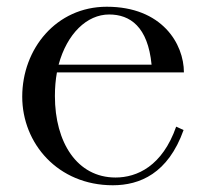

<svg xmlns="http://www.w3.org/2000/svg" viewBox="-20 -535 611 570"><path d="M315 15C395 15 479 -20 525 -149L503 -159C462 -42 387 -8 323 -8C209 -8 143 -112 143 -250C143 -275 145 -298 149 -320H526C526 -405 461 -515 297 -515C147 -515 46 -390 46 -248C46 -109 152 15 315 15ZM154 -343C179 -435 238 -492 304 -492C366 -492 419 -456 430 -343Z"/></svg>

Font: Sprat
Style: Regular
Weight: 400
Designer: Ethan Nakache
Foundry: Collletttivo
Version: Version 2.000;Glyphs 3.2 (3217)